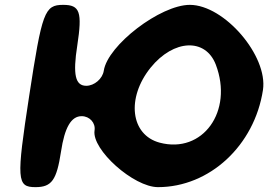

<svg xmlns="http://www.w3.org/2000/svg" viewBox="-20 -820 1104 790"><path d="M100 -425C47 -79 49 -50 126 -50C193 -50 213 -79 231 -196C246 -296 273 -342 316 -342C349 -342 374 -314 369 -283C357 -204 530 -50 630 -50C842 -50 1027 -221 1062 -450C1083 -590 903 -800 761 -800C640 -800 423 -634 407 -529C402 -496 368 -467 335 -467C290 -467 279 -512 298 -633C319 -771 309 -800 240 -800C163 -800 153 -771 100 -425ZM868 -554C941 -362 814 -186 637 -233C517 -265 499 -417 600 -542C695 -659 826 -664 868 -554Z"/></svg>

Font: Hussar Skorodowane
Style: Ky
Weight: 700
Foundry: Cannot Into Space Fonts
Version: Version 0.892